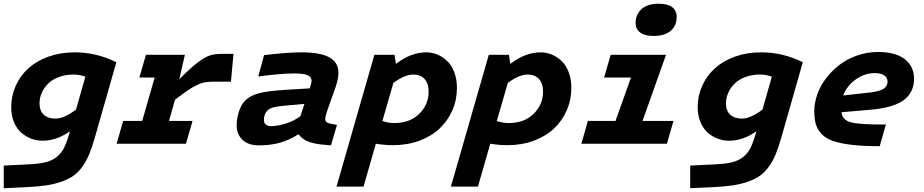

<svg xmlns="http://www.w3.org/2000/svg" viewBox="-25 -771 4955 1030"><path d="M345.2 -49.8 350.1 -66.9Q279.3 -16.1 203.1 -16.1Q171.4 -16.1 142.1 -27.3Q112.8 -38.6 88.6 -59.8Q64.5 -81.1 49.8 -116.5Q35.2 -151.9 35.2 -195.8Q35.2 -257.3 59.6 -311.3Q84 -365.2 127.7 -404.8Q171.4 -444.3 235.4 -467.3Q299.3 -490.2 375 -490.2Q493.2 -490.2 599.1 -437L482.9 -29.8Q468.3 21 453.6 56.4Q439 91.8 418 121.6Q397 151.4 371.6 169.9Q346.2 188.5 309.1 202.1Q272 215.8 226.6 222.9Q181.2 230 119.1 232.9L-4.9 238.8V117.2L125 110.8Q181.6 108.4 217 100.1Q252.4 91.8 277.6 72.3Q302.7 52.7 317.1 24.9Q331.5 -2.9 345.2 -49.8ZM187 -216.8Q187 -176.8 209.7 -155.8Q232.4 -134.8 272.9 -134.8Q318.4 -134.8 382.8 -183.1L433.1 -359.9Q400.4 -371.1 369.1 -371.1Q327.1 -371.1 292 -358.2Q256.8 -345.2 234.4 -323.5Q211.9 -301.8 199.5 -274.2Q187 -246.6 187 -216.8Z M635.7 -122.1H737.8L804.7 -355H722.7L757.8 -477.1H966.8L937 -346.2Q997.6 -406.7 1034.9 -435.3Q1072.3 -463.9 1099.1 -472.9Q1126 -481.9 1164.6 -481.9H1227.5L1213.9 -333H1133.8Q1099.6 -333 1078.6 -330.1Q1057.6 -327.1 1031.5 -314.7Q1005.4 -302.2 982.7 -286.6Q960 -271 913.6 -235.8L881.8 -122.1H1007.8L972.7 0H600.6Z M1731.4 -180.2Q1719.7 -145.5 1719.7 -132.8Q1719.7 -121.1 1727.1 -115.5Q1734.4 -109.9 1751.5 -106.9L1782.7 -101.1L1750.5 8.8L1706.5 4.9Q1609.9 -3.4 1578.6 -48.8H1572.8Q1524.4 -18.6 1475.1 -4.9Q1425.8 8.8 1363.8 8.8Q1307.1 8.8 1275.9 -20.8Q1244.6 -50.3 1244.6 -99.1Q1244.6 -134.8 1256.8 -172.6Q1269 -210.4 1290.5 -231.9Q1316.4 -257.8 1362.8 -270.5Q1409.2 -283.2 1506.3 -289.1L1636.7 -296.9Q1646.5 -326.7 1646.5 -337.9Q1646.5 -358.4 1625 -367.7Q1603.5 -377 1552.7 -377Q1482.9 -377 1360.4 -360.8L1391.6 -475.1Q1513.2 -490.2 1592.8 -490.2Q1692.9 -490.2 1741.7 -463.4Q1790.5 -436.5 1790.5 -379.9Q1790.5 -348.6 1775.4 -304.2ZM1427.7 -94.2Q1462.4 -94.2 1507.8 -108.2Q1553.2 -122.1 1586.4 -147.9L1608.4 -213.9L1523.4 -206.1Q1468.3 -201.7 1444.8 -195.8Q1421.4 -189.9 1410.6 -179.2Q1390.6 -159.2 1390.6 -127Q1390.6 -111.8 1400.9 -103Q1411.1 -94.2 1427.7 -94.2Z M1780.3 230 1983.4 -477.1H2091.3L2099.1 -428.2Q2179.2 -490.2 2261.2 -490.2Q2292.5 -490.2 2321.3 -478.3Q2350.1 -466.3 2374 -443.6Q2397.9 -420.9 2412.1 -383.5Q2426.3 -346.2 2426.3 -299.8Q2426.3 -235.4 2401.6 -179Q2377 -122.6 2333 -81.3Q2289.1 -40 2224.6 -16.1Q2160.2 7.8 2083.5 7.8Q2039.1 7.8 1991.2 0L1925.3 230ZM2191.4 -371.1Q2146.5 -371.1 2085.4 -326.2L2026.4 -122.1Q2059.1 -110.8 2089.4 -110.8Q2173.8 -110.8 2224.1 -160.6Q2274.4 -210.4 2274.4 -278.8Q2274.4 -323.7 2252.4 -347.4Q2230.5 -371.1 2191.4 -371.1Z M2394 230 2597.2 -477.1H2705.1L2712.9 -428.2Q2793 -490.2 2875 -490.2Q2906.2 -490.2 2935.1 -478.3Q2963.9 -466.3 2987.8 -443.6Q3011.7 -420.9 3025.9 -383.5Q3040 -346.2 3040 -299.8Q3040 -235.4 3015.4 -179Q2990.7 -122.6 2946.8 -81.3Q2902.8 -40 2838.4 -16.1Q2773.9 7.8 2697.3 7.8Q2652.8 7.8 2605 0L2539.1 230ZM2805.2 -371.1Q2760.3 -371.1 2699.2 -326.2L2640.1 -122.1Q2672.9 -110.8 2703.1 -110.8Q2787.6 -110.8 2837.9 -160.6Q2888.2 -210.4 2888.2 -278.8Q2888.2 -323.7 2866.2 -347.4Q2844.2 -371.1 2805.2 -371.1Z M3480 -578.1Q3434.6 -578.1 3409.7 -596.2Q3384.8 -614.3 3384.8 -648.9Q3384.8 -691.9 3415.8 -721.4Q3446.8 -751 3509.8 -751Q3556.2 -751 3580.6 -732.9Q3605 -714.8 3605 -680.2Q3605 -633.3 3573 -605.7Q3541 -578.1 3480 -578.1ZM3128.9 -122.1H3276.9L3359.9 -355H3215.8L3251 -477.1H3547.9L3421.9 -122.1H3587.9L3552.7 0H3093.8Z M4027.8 -49.8 4032.7 -66.9Q3961.9 -16.1 3885.7 -16.1Q3854 -16.1 3824.7 -27.3Q3795.4 -38.6 3771.2 -59.8Q3747.1 -81.1 3732.4 -116.5Q3717.8 -151.9 3717.8 -195.8Q3717.8 -257.3 3742.2 -311.3Q3766.6 -365.2 3810.3 -404.8Q3854 -444.3 3918 -467.3Q3981.9 -490.2 4057.6 -490.2Q4175.8 -490.2 4281.7 -437L4165.5 -29.8Q4150.9 21 4136.2 56.4Q4121.6 91.8 4100.6 121.6Q4079.6 151.4 4054.2 169.9Q4028.8 188.5 3991.7 202.1Q3954.6 215.8 3909.2 222.9Q3863.8 230 3801.8 232.9L3677.7 238.8V117.2L3807.6 110.8Q3864.3 108.4 3899.7 100.1Q3935.1 91.8 3960.2 72.3Q3985.4 52.7 3999.8 24.9Q4014.2 -2.9 4027.8 -49.8ZM3869.6 -216.8Q3869.6 -176.8 3892.3 -155.8Q3915 -134.8 3955.6 -134.8Q4001 -134.8 4065.4 -183.1L4115.7 -359.9Q4083 -371.1 4051.8 -371.1Q4009.8 -371.1 3974.6 -358.2Q3939.5 -345.2 3917 -323.5Q3894.5 -301.8 3882.1 -274.2Q3869.6 -246.6 3869.6 -216.8Z M4727.5 -103 4694.3 13.2Q4606.4 13.2 4545.2 6.1Q4483.9 -1 4444.3 -14.6Q4404.8 -28.3 4382.6 -52Q4360.4 -75.7 4351.8 -104.2Q4343.3 -132.8 4343.3 -174.8Q4343.3 -219.2 4359.4 -264.9Q4375.5 -310.5 4406.5 -351.1Q4437.5 -391.6 4478.8 -423.3Q4520 -455.1 4574.2 -473.6Q4628.4 -492.2 4686.5 -492.2Q4778.8 -492.2 4828.6 -453.6Q4878.4 -415 4878.4 -348.1Q4878.4 -274.9 4822.5 -233.6Q4766.6 -192.4 4642.6 -182.1L4489.3 -168.9Q4491.2 -151.4 4499 -140.4Q4506.8 -129.4 4521.5 -121.6Q4536.1 -113.8 4564.9 -109.9Q4593.8 -106 4630.9 -104.5Q4668 -103 4727.5 -103ZM4668.5 -378.9Q4613.8 -378.9 4566.2 -345.2Q4518.6 -311.5 4498.5 -258.8L4642.6 -274.9Q4694.3 -280.8 4715.3 -294.7Q4736.3 -308.6 4736.3 -333Q4736.3 -354 4718.5 -366.5Q4700.7 -378.9 4668.5 -378.9Z"/></svg>

Font: IntelOne Mono Bold
Style: Italic
Weight: 700
Italic angle: -16°
Designer: Fred Shallcrass
Foundry: Frere-Jones Type LLC
Version: Version 1.200;hotconv 1.1.0;makeotfexe 2.6.0;FJTRelease1.2